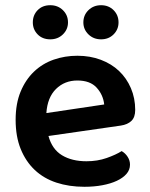

<svg xmlns="http://www.w3.org/2000/svg" viewBox="-20 -702 574 737"><path d="M166 -180Q180 -129 218 -106Q256 -83 312 -83Q354 -83 389.5 -95.5Q425 -108 447 -122Q461 -114 470 -100Q479 -86 479 -70Q479 -50 465.5 -34.5Q452 -19 428.5 -8Q405 3 373 9Q341 15 304 15Q245 15 196.5 -1Q148 -17 113.5 -49.5Q79 -82 59.5 -130Q40 -178 40 -242Q40 -304 59 -350Q78 -396 110.5 -427Q143 -458 186 -473Q229 -488 277 -488Q326 -488 367 -472.5Q408 -457 437 -429.5Q466 -402 482.5 -363.5Q499 -325 499 -280Q499 -252 484.5 -238Q470 -224 444 -220ZM277 -393Q228 -393 195 -360.5Q162 -328 158 -268L380 -301Q376 -338 351 -365.5Q326 -393 277 -393ZM241 -616Q241 -589 221.5 -570Q202 -551 173 -551Q143 -551 124.5 -570Q106 -589 106 -616Q106 -644 124.5 -663Q143 -682 173 -682Q202 -682 221.5 -663Q241 -644 241 -616ZM435 -616Q435 -589 416 -570Q397 -551 368 -551Q339 -551 319.5 -570Q300 -589 300 -616Q300 -644 319.5 -663Q339 -682 368 -682Q397 -682 416 -663Q435 -644 435 -616Z"/></svg>

Font: Baloo Paaji 2 SemiBold
Style: Regular
Weight: 600
Designer: Shuchita Grover, Noopur Datye and Ek Type
Foundry: Ek Type
Version: Version 1.640;hotconv 1.0.111;makeotfexe 2.5.65597; ttfautoh